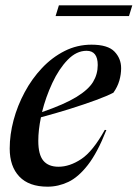

<svg xmlns="http://www.w3.org/2000/svg" viewBox="-20 -691 518 722"><path d="M380 -202Q346.5 -117 310.5 -70.8Q274.5 -24.5 236.8 -6.8Q199 11 159 11Q89 11 52.8 -27Q16.5 -65 16.5 -132.5Q16.5 -184.5 31 -239Q45.5 -293.5 72.8 -344.2Q100 -395 138 -435.2Q176 -475.5 223 -499.2Q270 -523 324 -523Q385.5 -523 410.5 -497Q435.5 -471 435.5 -434.5Q435.5 -411.5 428.8 -388Q422 -364.5 406.5 -342.5Q384 -330.5 340.5 -314.5Q297 -298.5 242.8 -281.5Q188.5 -264.5 134 -250Q124 -202 124 -161.5Q124 -109.5 143 -86.8Q162 -64 200 -64Q242 -64 285.5 -92.8Q329 -121.5 374 -202.5ZM305.5 -500Q267.5 -500 234.5 -466Q201.5 -432 176.8 -379Q152 -326 138 -269.5Q222 -298.5 267.2 -326.2Q312.5 -354 330 -383Q347.5 -412 347.5 -446.5Q347.5 -500 305.5 -500ZM189 -630.5 201.5 -671H477.5L465 -630.5Z"/></svg>

Font: Newsreader Display Medium
Style: Italic
Weight: 500
Italic angle: -17°
Designer: Hugues Gentile
Foundry: Production Type
Version: Version 1.001